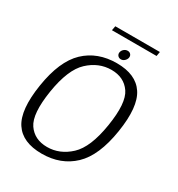

<svg xmlns="http://www.w3.org/2000/svg" viewBox="-181 -877 924 998"><g transform="rotate(30 281.0 -377.5)"><path d="M217.5 4.5Q332 4.5 406.8 -66.5Q481.5 -137.5 506.5 -297.5Q531.5 -456 484.2 -527.2Q437 -598.5 322.5 -598.5Q207 -598.5 132.5 -527.8Q58 -457 33 -297.5Q8 -138.5 55 -67Q102 4.5 217.5 4.5ZM224.5 -39.5Q148.5 -39.5 110.2 -95.5Q72 -151.5 95 -297Q118 -441.5 178.8 -498Q239.5 -554.5 315.5 -554.5Q391 -554.5 429.5 -498.5Q468 -442.5 444.5 -297Q421.5 -152.5 360.8 -96Q300 -39.5 224.5 -39.5ZM329 -626Q341 -626 350.2 -634.5Q359.5 -643 362 -654.5Q364 -666.5 357 -674.5Q350 -682.5 338.5 -682.5Q326.5 -682.5 317 -674.5Q307.5 -666.5 305 -654.5Q303 -642.5 310.2 -634.2Q317.5 -626 329 -626ZM213.5 -734H481.5L486 -760.5H218.5Z"/></g></svg>

Font: Anybody UltraCondensed Thin Light
Style: Italic
Weight: 300
Italic angle: -10°
Version: Version 1.111